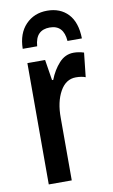

<svg xmlns="http://www.w3.org/2000/svg" viewBox="-86 -799 496 844"><g transform="rotate(-10 162.0 -376.5)"><path d="M269.5 -551.3Q291.5 -551.3 314.9 -543.9L303.2 -436Q285.6 -442.9 260.3 -442.9Q215.3 -442.9 189.5 -396.5Q163.6 -350.1 164.1 -279.3V0H61.5V-541.5H140.6L155.3 -449.2H160.6Q176.8 -491.2 204.1 -521.2Q231.4 -551.3 269.5 -551.3ZM186.5 -753.4Q245.1 -753.4 280 -716.3Q314.9 -679.2 316.4 -606.9H252Q247.1 -678.7 185.1 -678.7Q154.3 -678.7 137 -661.6Q119.6 -644.5 116.7 -606.9H52.2Q53.2 -675.3 90.8 -714.4Q128.4 -753.4 186.5 -753.4Z"/></g></svg>

Font: Open Sans Condensed SemiBold
Style: Regular
Weight: 600
Width: 3
Designer: Monotype Design Team
Foundry: Monotype Imaging Inc.
Version: Version 3.000; ttfautohint (v1.8.4)